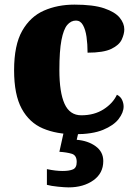

<svg xmlns="http://www.w3.org/2000/svg" viewBox="-20 -571 593 831"><path d="M304 10Q225 10 166 -15Q107 -40 74 -100.5Q41 -161 41 -267Q41 -376 76 -437.5Q111 -499 170 -525Q229 -551 302 -551Q384 -551 431 -535Q478 -519 498 -494.5Q518 -470 518 -444Q518 -424 507 -400Q496 -376 462 -359.5Q428 -343 359 -343Q359 -380 354.5 -411.5Q350 -443 339 -462.5Q328 -482 309 -482Q287 -482 271 -463Q255 -444 246 -397.5Q237 -351 237 -268Q237 -171 259.5 -121.5Q282 -72 332 -72Q388 -72 428.5 -98Q469 -124 486 -161Q502 -153 508.5 -138.5Q515 -124 515 -110Q515 -84 493.5 -56Q472 -28 426 -9Q380 10 304 10ZM277 240Q261 240 231 237Q201 234 183 229V161Q221 169 251 169Q280 169 296 162Q312 155 312 130Q312 101 290.5 94.5Q269 88 237 86L258 -9H322L312 34Q361 38 394 62Q427 86 427 126Q427 179 384 209.5Q341 240 277 240Z"/></svg>

Font: Noto Serif Telugu Black
Style: Regular
Weight: 900
Designer: Jelle Bosma - Monotype Design Team
Foundry: Monotype Imaging Inc.
Version: Version 2.005; ttfautohint (v1.8.4.7-5d5b)